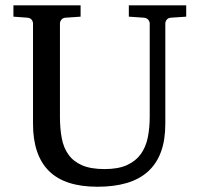

<svg xmlns="http://www.w3.org/2000/svg" viewBox="-20 -691 752 727"><path d="M627 -624Q616.2 -623 611.1 -616.2Q606 -609.4 606 -602.1V-222.2Q606 -160.6 589.4 -115.7Q572.8 -70.8 540.3 -41.5Q507.8 -12.2 459.7 2Q411.6 16.1 349.1 16.1Q225.1 16.1 165 -43.9Q105 -104 105 -222.2V-602.1Q105 -609.4 99.9 -616.2Q94.7 -623 84 -624L30.8 -627.9V-670.9H285.2V-627.9L228 -624Q217.3 -623 212.2 -616.2Q207 -609.4 207 -602.1V-248Q207 -204.1 213.9 -167.7Q220.7 -131.3 239.3 -105.5Q257.8 -79.6 290.8 -65.2Q323.7 -50.8 376 -50.8Q427.7 -50.8 460.9 -65.9Q494.1 -81.1 513.2 -107.7Q532.2 -134.3 539.6 -170.4Q546.9 -206.5 546.9 -248V-602.1Q546.9 -609.4 541.3 -616.2Q535.6 -623 524.9 -624L467.8 -627.9V-670.9H685.1V-627.9Z"/></svg>

Font: BabelStone Ogham Pictish
Style: Regular
Weight: 400
Designer: Andrew West
Foundry: BabelStone
Version: Version 1.02 March 14, 2022